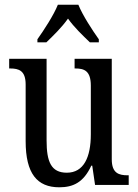

<svg xmlns="http://www.w3.org/2000/svg" viewBox="-20 -786 588 816"><path d="M139 -619V-606H177C208 -636 243 -670 269 -707C295 -670 331 -636 362 -606H400V-619C373 -657 331 -721 313 -766H226C208 -721 166 -657 139 -619ZM232 10C290 10 335 -10 368 -82H372L384 0H527V-41H523C486 -41 455 -49 455 -109V-536H297V-495H300C337 -495 366 -486 366 -422V-215C366 -118 336 -52 264 -52C197 -52 178 -99 178 -189V-536H19V-495H23C60 -495 89 -486 89 -427V-186C89 -48 138 10 232 10Z"/></svg>

Font: Noto Serif Khmer Condensed
Style: Regular
Weight: 400
Width: 3
Designer: Danh Hong and the Monotype Design Team
Foundry: Monotype Imaging Inc.
Version: Version 2.004